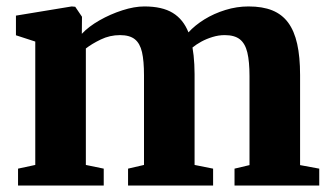

<svg xmlns="http://www.w3.org/2000/svg" viewBox="-20 -576 1023 596"><path d="M36 0V-52.5L89.5 -64V-447L29.5 -466.5V-527.5L202.5 -556L213.5 -555L234.5 -524L234 -471Q255 -493.5 288.8 -512.8Q322.5 -532 359.8 -544Q397 -556 428 -556Q483.5 -556 516.2 -536Q549 -516 565 -475.5Q585 -497.5 614.5 -515.8Q644 -534 679.5 -545Q715 -556 751.5 -556Q795 -556 825.2 -543.8Q855.5 -531.5 874.5 -505.8Q893.5 -480 902.5 -439.8Q911.5 -399.5 911.5 -343V-63.5L971 -52.5V0H708V-52.5L754.5 -63.5V-339.5Q754.5 -385 747.8 -413Q741 -441 724.5 -454Q708 -467 677.5 -467Q658.5 -467 639.8 -461.2Q621 -455.5 605 -446.8Q589 -438 577.5 -428.5Q579.5 -417 581 -403.8Q582.5 -390.5 583.2 -375.8Q584 -361 584 -346V-64L641.5 -52.5V0H377.5V-52.5L427 -64V-342Q427 -387 420.8 -414.2Q414.5 -441.5 398.5 -454.2Q382.5 -467 352.5 -467Q321 -467 293 -453.5Q265 -440 246.5 -425.5V-64L302 -52.5V0Z"/></svg>

Font: Merriweather 48pt ExtraBold
Style: Regular
Weight: 800
Version: Version 2.100